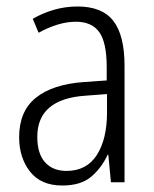

<svg xmlns="http://www.w3.org/2000/svg" viewBox="-20 -562 475 592"><path d="M219 -542Q295 -542 329.5 -497.5Q364 -453 364 -359V0H322L314 -85H312Q293 -44 261 -17Q229 10 172 10Q106 10 72.5 -33Q39 -76 39 -139Q39 -219 90.5 -260.5Q142 -302 238 -309L309 -314V-355Q309 -431 286 -463Q263 -495 214 -495Q161 -495 99 -461L81 -504Q112 -522 147 -532Q182 -542 219 -542ZM244 -267Q95 -257 95 -140Q95 -88 119 -61.5Q143 -35 185 -35Q247 -35 278.5 -84Q310 -133 310 -216V-272Z"/></svg>

Font: Noto Sans Tamil Condensed Light
Style: Regular
Weight: 300
Width: 3
Designer: Jelle Bosma - Monotype Design Team
Foundry: Monotype Imaging Inc.
Version: Version 2.004; ttfautohint (v1.8.4.7-5d5b)